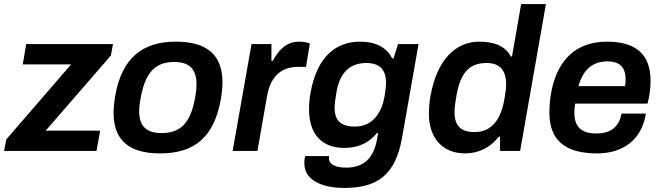

<svg xmlns="http://www.w3.org/2000/svg" viewBox="-39 -743 3252 945"><path d="M-19 0H436L454 -100H186L507 -470L517 -526H90L73 -426H311L-8 -57Z M749 12C922 12 1015 -71 1048 -255C1053 -285 1056 -312 1056 -337C1056 -474 979 -538 826 -538C660 -538 560 -455 528 -271C523 -241 520 -213 520 -188C520 -52 597 12 749 12ZM757 -88C680 -88 646 -123 646 -196C646 -213 648 -234 655 -270C677 -381 722 -438 818 -438C895 -438 928 -401 928 -329C928 -311 927 -291 920 -256C899 -143 853 -88 757 -88Z M1106 0H1228L1275 -268C1292 -367 1345 -414 1429 -414H1467L1486 -529C1477 -533 1457 -538 1433 -538C1367 -538 1331 -493 1303 -443H1297V-526H1199Z M1655 182C1822 182 1908 115 1940 -66L2021 -526H1920L1898 -456H1891C1864 -511 1807 -538 1734 -538C1610 -538 1520 -460 1489 -284C1484 -255 1482 -229 1482 -206C1482 -76 1551 -15 1655 -15C1723 -15 1777 -39 1816 -88H1822C1821 -83 1819 -71 1817 -59C1801 34 1752 82 1665 82C1619 82 1580 70 1580 35C1580 32 1580 31 1581 25H1463C1459 43 1459 53 1459 62C1459 140 1540 182 1655 182ZM1708 -120C1637 -120 1608 -151 1608 -213C1608 -230 1610 -248 1616 -283C1632 -386 1683 -433 1764 -433C1831 -433 1861 -399 1861 -335C1861 -319 1859 -302 1854 -271C1838 -175 1786 -120 1708 -120Z M2250 12C2314 12 2374 -15 2415 -70H2422V0H2521L2648 -723H2526L2481 -465H2475C2450 -514 2397 -538 2320 -538C2208 -538 2113 -455 2080 -272C2074 -239 2072 -209 2072 -182C2072 -64 2139 12 2250 12ZM2296 -93C2228 -93 2198 -125 2198 -192C2198 -212 2201 -235 2208 -275C2228 -382 2268 -433 2356 -433C2422 -433 2452 -396 2452 -328C2452 -310 2450 -291 2444 -257C2426 -151 2379 -93 2296 -93Z M2900 12C3022 12 3119 -50 3140 -184H3020C3008 -115 2962 -86 2897 -86C2821 -86 2788 -119 2788 -190C2788 -203 2789 -217 2792 -233H3148C3159 -272 3163 -315 3163 -346C3163 -476 3090 -538 2949 -538C2782 -538 2704 -432 2676 -299C2669 -264 2665 -226 2665 -189C2665 -52 2743 12 2900 12ZM2808 -319C2831 -399 2876 -441 2952 -441C3006 -441 3040 -416 3040 -354C3040 -344 3040 -332 3037 -319Z"/></svg>

Font: Archivo SemiBold
Style: Italic
Weight: 600
Italic angle: -10°
Designer: Hector Gatti
Foundry: Omnibus-Type
Version: Version 2.001